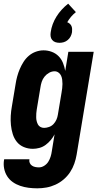

<svg xmlns="http://www.w3.org/2000/svg" viewBox="-36 -802 556 1045"><path d="M167 223Q143 223 119.5 220Q96 217 74 209.5Q52 202 33.5 189Q15 176 3 157Q-9 138 -13.5 115Q-18 92 -14 68L-13 65H124V66Q122 76 126 85Q130 94 138 99.5Q146 105 156 107Q166 109 176 109Q191 109 205 100Q219 91 227 78Q235 65 239.5 50.5Q244 36 246 21L261 -71Q253 -55 240.5 -40Q228 -25 212.5 -13.5Q197 -2 178.5 3Q160 8 143 8Q117 8 94 -1.5Q71 -11 56 -29.5Q41 -48 33.5 -72Q26 -96 23.5 -121Q21 -146 22.5 -172Q24 -198 29 -225L49 -345Q52 -365 57.5 -385.5Q63 -406 71.5 -426Q80 -446 92 -465Q104 -484 121 -498.5Q138 -513 159 -520.5Q180 -528 201 -528Q224 -528 245.5 -520Q267 -512 282.5 -496.5Q298 -481 306.5 -460Q315 -439 319 -416L336 -520H474L381 40Q377 64 368.5 88.5Q360 113 345.5 135Q331 157 310.5 174.5Q290 192 266 203Q242 214 217 218.5Q192 223 167 223ZM204 -106Q217 -106 231 -111Q245 -116 255 -126.5Q265 -137 271 -150.5Q277 -164 279 -178L299 -298Q301 -310 302.5 -321.5Q304 -333 304 -345Q304 -357 302.5 -368.5Q301 -380 296.5 -390Q292 -400 282.5 -407Q273 -414 261 -414Q246 -414 231.5 -406Q217 -398 206.5 -385Q196 -372 191 -356.5Q186 -341 184 -326L164 -206Q162 -195 161.5 -184.5Q161 -174 161 -163.5Q161 -153 163.5 -143Q166 -133 170.5 -124.5Q175 -116 184 -111Q193 -106 204 -106ZM288 -569Q276 -569 265.5 -572.5Q255 -576 248 -584.5Q241 -593 239.5 -604Q238 -615 240 -627Q243 -649 251 -670.5Q259 -692 271.5 -712Q284 -732 300 -749.5Q316 -767 335 -782L377 -736Q363 -725 351 -711Q339 -697 330 -681Q338 -678 344 -672.5Q350 -667 353 -660Q356 -653 356.5 -644.5Q357 -636 356 -627Q354 -615 348.5 -604Q343 -593 333 -584.5Q323 -576 311.5 -572.5Q300 -569 288 -569Z"/></svg>

Font: Iosevka Term Curly Heavy
Style: Italic
Weight: 900
Italic angle: -9°
Designer: Belleve Invis
Foundry: Belleve Invis
Version: Version 32.3.0